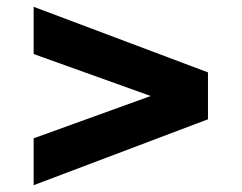

<svg xmlns="http://www.w3.org/2000/svg" viewBox="-20 -569 711 565"><path d="M79 -24V-162L436 -291V-282L79 -410V-549L592 -356V-218Z"/></svg>

Font: Nunito Sans 7pt SemiExpanded Black
Style: Regular
Weight: 900
Width: 6
Designer: Vernon Adams
Foundry: Vernon Adams
Version: Version 3.101;gftools[0.9.27]